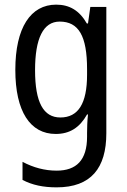

<svg xmlns="http://www.w3.org/2000/svg" viewBox="-20 -567 548 827"><path d="M222 -547C112 -547 46 -448 46 -266C46 -87 110 10 220 10C280 10 323 -17 355 -74H359C356 -48 355 -15 355 5V22C355 123 309 168 224 168C173 168 124 155 77 130V208C119 230 166 240 224 240C372 240 438 157 438 7V-537H369L359 -466H354C322 -522 279 -547 222 -547ZM237 -474C319 -474 355 -412 355 -269V-245C355 -121 317 -61 240 -61C167 -61 131 -126 131 -265C131 -401 166 -474 237 -474Z"/></svg>

Font: Noto Sans Lao Condensed
Style: Regular
Weight: 400
Width: 3
Designer: Monotype Design Team
Foundry: Monotype Imaging Inc.
Version: Version 2.004